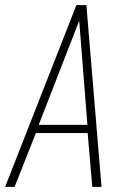

<svg xmlns="http://www.w3.org/2000/svg" viewBox="-47 -729 477 749"><path d="M-27 0 251 -709H290L349 0H313L295 -210H93L10 0ZM104 -242H294L262 -648Z"/></svg>

Font: Georama SemiCondensed ExtraLight
Style: Italic
Weight: 200
Width: 4
Italic angle: -9°
Designer: Jean-Baptiste Levee
Foundry: Production Type
Version: Version 1.000